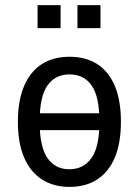

<svg xmlns="http://www.w3.org/2000/svg" viewBox="-20 -722 544 751"><path d="M252 9Q189 9 144 -20Q99 -49 74.5 -105.5Q50 -162 50 -246Q50 -329 74.5 -386Q99 -443 144 -471.5Q189 -500 252 -500Q315 -500 360 -471.5Q405 -443 429 -386Q453 -329 453 -246Q453 -162 429 -105.5Q405 -49 360 -20Q315 9 252 9ZM251 -60Q307 -60 338 -104Q369 -148 369 -246Q369 -344 338.5 -387.5Q308 -431 252 -431Q196 -431 165.5 -387.5Q135 -344 135 -246Q135 -148 165.5 -104Q196 -60 251 -60ZM105 -213V-279H398V-213ZM283 -612V-702H373V-612ZM127 -612V-702H217V-612Z"/></svg>

Font: Nunito Sans 10pt Condensed Medium
Style: Regular
Weight: 500
Width: 3
Designer: Vernon Adams
Foundry: Vernon Adams
Version: Version 3.101;gftools[0.9.27]